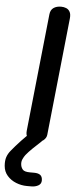

<svg xmlns="http://www.w3.org/2000/svg" viewBox="-124 -1042 587 1407"><g transform="rotate(5 169.5 -338.5)"><path d="M160.5 0Q125.5 0 108.2 -21.8Q91 -43.5 94.5 -75.5L185.5 -940.5Q189 -973.5 211 -988.8Q233 -1004 267 -1004Q286.5 -1004 304 -997Q321.5 -990 331.2 -972.2Q341 -954.5 337.5 -922L247 -60Q244.5 -35.5 222 -17.8Q199.5 0 160.5 0ZM131 327Q90 327 51 311.5Q12 296 -14.2 266.2Q-40.5 236.5 -44 194Q-47 155.5 -38.2 129.5Q-29.5 103.5 -10 80Q3.5 63 22 42Q40.5 21 59.8 0.5Q79 -20 95 -35.5Q108.5 -48.5 124.5 -55.2Q140.5 -62 162.5 -62Q179 -62 195.5 -54Q212 -46 217.8 -33Q223.5 -20 207 -5Q182 17.5 150.2 48.2Q118.5 79 100.5 101.5Q90 115 81.2 134.2Q72.5 153.5 76 176.5Q78.5 195 91 210.2Q103.5 225.5 145.5 225.5H175Q205 225.5 220.5 237Q236 248.5 236.5 276Q237 302 215 314.5Q193 327 162.5 327Z"/></g></svg>

Font: Edu NSW ACT Hand
Style: Regular
Weight: 400
Designer: Tina and Corey Anderson, Eben Sorkin, Mirko Velimirovic
Foundry: Sorkin Type Co.
Version: Version 2.000